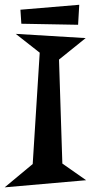

<svg xmlns="http://www.w3.org/2000/svg" viewBox="-36 -784 395 816"><path d="M214.8 -530.8 229 -88.9 330.1 -18.1 -16.1 12.2 103 -86.9 132.8 -560.1 30.8 -640.1 328.1 -622.1ZM295.9 -678.7 54.7 -683.1 50.8 -742.7 300.8 -763.7Z"/></svg>

Font: Risque
Style: Regular
Weight: 400
Designer: Astigmatic (AOETI)
Foundry: Astigmatic (AOETI)
Version: Version 1.000